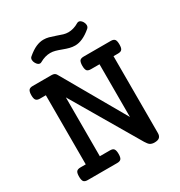

<svg xmlns="http://www.w3.org/2000/svg" viewBox="-180 -891 959 1021"><g transform="rotate(-30 300.0 -380.0)"><path d="M433.6 -751Q438.5 -753.9 443.8 -753.9Q456.1 -753.9 466.8 -736.8Q472.7 -726.1 472.7 -716.3Q472.7 -704.6 463.9 -697.3Q411.6 -652.8 365.7 -652.8Q349.1 -652.8 332.8 -657Q316.4 -661.1 295.9 -668.9Q274.9 -676.8 260 -680.9Q245.1 -685.1 230 -685.1Q198.2 -685.1 165.5 -666.5Q160.6 -663.6 155.8 -663.6Q143.6 -663.6 133.3 -680.7Q127 -691.4 127 -701.7Q127 -713.4 135.3 -719.7Q163.6 -743.7 187.5 -754.2Q211.4 -764.6 233.9 -764.6Q250.5 -764.6 265.9 -760.5Q281.2 -756.3 303.7 -748.5Q326.2 -740.2 340.6 -736.1Q355 -731.9 370.1 -731.9Q384.8 -731.9 401.1 -736.6Q417.5 -741.2 433.6 -751ZM445.8 -2.4Q437 -8.8 426.3 -26.4L184.1 -439V-77.6H246.1Q263.2 -77.6 269.5 -69.8Q276.9 -61 276.9 -38.6Q276.9 -16.6 270 -8.3Q263.2 0 246.1 0H64.9Q47.4 0 40.5 -8.8Q34.2 -18.1 34.2 -38.6Q34.2 -60.5 40.5 -68.8Q47.4 -77.6 64.9 -77.6H97.7V-502H61.5Q43.9 -502 37.1 -511.2Q30.8 -519.5 30.8 -540.5Q30.8 -561.5 37.6 -570.8Q44.4 -579.6 61.5 -579.6H177.7Q197.8 -579.6 205.1 -565.9L427.2 -178.2V-502H374.5Q356.9 -502 350.1 -510.7Q343.8 -520.5 343.8 -540.5Q343.8 -560.5 350.1 -570.8Q356.9 -579.6 374.5 -579.6H541Q558.6 -579.6 565.4 -570.8Q571.8 -562.5 571.8 -540.5Q571.8 -517.1 564.5 -509.8Q558.1 -502 541 -502H513.2V-29.8Q513.2 -12.7 503.9 -3.9Q494.6 4.9 472.7 4.9Q457 4.9 445.8 -2.4Z"/></g></svg>

Font: Courier Prime Medium
Style: Regular
Weight: 500
Designer: Alan Dague-Greene
Foundry: Quote-Unquote Apps
Version: Version 1.202